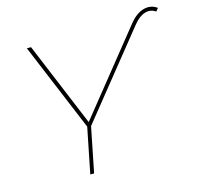

<svg xmlns="http://www.w3.org/2000/svg" viewBox="-107 -857 1012 972"><g transform="rotate(-15 399.0 -371.0)"><path d="M249 0 298 -245 300 -230 104 -700H126L312 -253L305 -252L651 -683Q686 -727 725.5 -738.5Q765 -750 798 -726L785 -710Q759 -729 727.5 -719Q696 -709 667 -672L310 -228L318 -245L269 0Z"/></g></svg>

Font: Montserrat Thin Thin
Style: Italic
Weight: 250
Italic angle: -11.3°
Version: Version 9.000